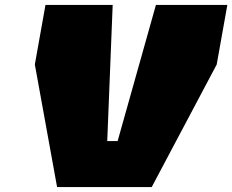

<svg xmlns="http://www.w3.org/2000/svg" viewBox="-20 -757 940 777"><path d="M211 0 121 -496 164 -737H436L414 -186H456L611 -737H900L857 -496L594 0Z"/></svg>

Font: Tomorrow ExtraBold
Style: Italic
Weight: 800
Italic angle: -10°
Designer: Tony de Marco, Monica Rizzolli
Foundry: Just in Type
Version: Version 2.002